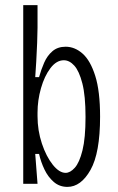

<svg xmlns="http://www.w3.org/2000/svg" viewBox="-20 -720 462 752"><path d="M244 12Q213 12 190.5 -7.5Q168 -27 154 -56.5Q140 -86 133 -117H118L127 0H71V-700H127V-611Q127 -588 125.5 -552Q124 -516 122 -479.5Q120 -443 118 -418H133Q141 -447 153 -474.5Q165 -502 185.5 -519.5Q206 -537 237 -537Q273 -537 303.5 -510Q334 -483 353 -423Q372 -363 372 -263Q372 -121 334.5 -54.5Q297 12 244 12ZM237 -43Q255 -43 273 -63Q291 -83 303 -131Q315 -179 315 -262Q315 -345 302.5 -393.5Q290 -442 271 -463Q252 -484 230 -484Q201 -484 177.5 -453Q154 -422 140.5 -374.5Q127 -327 127 -279V-265Q127 -209 144 -158Q161 -107 186.5 -75Q212 -43 237 -43Z"/></svg>

Font: Bricolage Grotesque 10pt Condensed ExtraLight
Style: Regular
Weight: 200
Width: 3
Designer: Mathieu Triay
Foundry: Atelier Triay
Version: Version 1.000; ttfautohint (v1.8.4.7-5d5b);gftools[0.9.32]